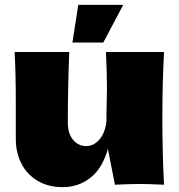

<svg xmlns="http://www.w3.org/2000/svg" viewBox="-20 -760 735 790"><path d="M648 -274Q648 -127 655 0Q591 -3 554 -3Q519 -3 453 0L424 -147Q401 -67 352 -28.5Q303 10 238 10Q178 10 134 -16.5Q90 -43 67.5 -88Q45 -133 45 -189V-333Q45 -466 40 -546H265Q259 -399 259 -255Q259 -211 280.5 -185Q302 -159 335 -159Q366 -159 389.5 -186.5Q413 -214 418 -262V-285Q420 -363 420 -393Q420 -462 416 -546H655Q648 -420 648 -274ZM405 -585H278L302 -740H487Z"/></svg>

Font: Mantou Sans
Style: Regular
Weight: 400
Designer: Mant0u / artakana
Foundry: Mant0u / artakana
Version: Version 1.001;October 22, 2023;FontCreator 14.0.0.2901 64-bi